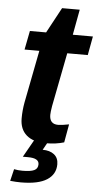

<svg xmlns="http://www.w3.org/2000/svg" viewBox="-58 -688 484 932"><g transform="rotate(5 183.5 -222.0)"><path d="M184 8Q123 8 90 -20.5Q57 -49 57 -102Q57 -140 64 -179L114 -436H42L60 -528H139L206 -652H292L269 -528H367L350 -436H250L199 -174Q194 -144 194 -131Q194 -86 236 -86Q254 -86 289 -93L273 -4Q234 8 184 8ZM80 208Q57 208 28 205L42 147Q61 151 83 151Q123 151 140.5 142.5Q158 134 158 113Q158 83 104 83H92H79L126 0H195L172 41Q207 41 228 57.5Q249 74 249 105Q249 154 207 181Q165 208 80 208Z"/></g></svg>

Font: Libra Sans
Style: Bold Italic
Weight: 700
Italic angle: -12°
Foundry: Context Ltd
Version: Version 1.002